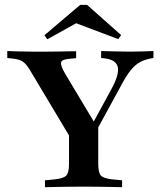

<svg xmlns="http://www.w3.org/2000/svg" viewBox="-20 -785 676 805"><path d="M303.2 -160.5 106.5 -489.5Q95.2 -508.9 84.7 -519Q74.2 -529 61.7 -533.5Q49.2 -537.9 32.3 -539.5L10.5 -541.9V-571Q30.6 -570.2 59.7 -569.4Q88.7 -568.5 116.9 -568.5H125H132.3Q154.8 -568.5 178.2 -568.5Q201.6 -568.5 224.2 -569Q246.8 -569.4 265.7 -569.8Q284.7 -570.2 299.2 -570.2V-541.1L273.4 -538.7Q240.3 -536.3 236.3 -524.2Q232.3 -512.1 253.2 -475.8L383.1 -258.9L354.8 -241.9L448.4 -413.7Q480.6 -473.4 473.8 -504Q466.9 -534.7 418.5 -540.3L404 -541.9V-571Q437.1 -570.2 467.3 -569.4Q497.6 -568.5 526.6 -568.5Q554 -568.5 577.8 -569.4Q601.6 -570.2 623.4 -571V-541.9L610.5 -539.5Q585.5 -534.7 565.7 -523.8Q546 -512.9 526.6 -488.7Q507.3 -464.5 483.9 -419.4L342.7 -160.5ZM321.8 -2.4Q294.4 -2.4 266.1 -2Q237.9 -1.6 212.5 -1.2Q187.1 -0.8 168.5 0V-29L210.5 -33.1Q246.8 -37.1 258.1 -49.2Q269.4 -61.3 269.4 -98.4V-250.8L338.7 -196.8L391.9 -279.8V-98.4Q391.9 -61.3 402.8 -49.2Q413.7 -37.1 450 -33.1L491.9 -29V0Q473.4 -0.8 448 -1.2Q422.6 -1.6 394.4 -2Q366.1 -2.4 338.7 -2.4H329.8ZM178.2 -620.2 166.1 -637.1 316.1 -764.5H345.2L487.9 -637.9L475.8 -621L266.1 -700L336.3 -708.1Z"/></svg>

Font: Playfair 5pt SemiExpanded Light
Style: Bold
Weight: 700
Version: Version 2.203